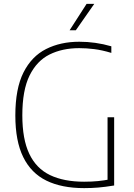

<svg xmlns="http://www.w3.org/2000/svg" viewBox="-20 -964 690 989"><path d="M413.5 5Q298 5 219.2 -33.5Q140.5 -72 99.8 -154.5Q59 -237 59 -369Q59 -507.5 101 -590.8Q143 -674 217.5 -711.5Q292 -749 388.5 -749Q430.5 -749 471.2 -743.2Q512 -737.5 553.5 -725.5V-691.5Q505.5 -706 465.5 -711Q425.5 -716 388 -716Q301 -716 235.2 -683.2Q169.5 -650.5 132.2 -574.8Q95 -499 95 -370Q95 -247 130.8 -171.8Q166.5 -96.5 237.5 -62.2Q308.5 -28 413.5 -28Q452.5 -28 484.5 -31.2Q516.5 -34.5 545 -40L534 -22.5V-360H568V-8.5Q522 -1 486.8 2Q451.5 5 413.5 5ZM338.5 -808 426 -944H465.5L370.5 -808Z"/></svg>

Font: Encode Sans Condensed Thin Thin
Style: Regular
Weight: 250
Version: Version 3.002